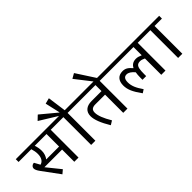

<svg xmlns="http://www.w3.org/2000/svg" viewBox="58 -1878 2835 2835"><g transform="rotate(-45 1475.0 -460.5)"><path d="M804 -580H650V0H562V-255H193L365 -42L307 7L110 -261Q67 -319 67 -353Q67 -377 85.5 -394Q104 -411 130 -411L179 -322Q220 -332 242 -369Q264 -406 264 -463Q264 -518 244 -580H-22V-638H804ZM562 -318V-580H316Q326 -552 332 -518.5Q338 -485 338 -453Q338 -413 326 -378.5Q314 -344 293 -318Z M760 -580V-638H881L607 -807V-811L672 -873H676L920 -670H924L871 -902V-906L956 -928H960L1000 -638H1156V-580H1002V0H914V-580Z M1826 -580H1672V0H1584V-380H1380Q1336 -380 1312 -361.5Q1288 -343 1288 -298Q1288 -206 1388 -39L1325 0Q1207 -195 1207 -306Q1207 -377 1251 -415.5Q1295 -454 1377 -454H1584V-580H1112V-638H1826Z M1601 -638 1410 -883V-887L1482 -928H1486L1674 -638V-610H1601Z M2620 -580H2466V0H2378V-341Q2351 -354 2334 -359Q2317 -364 2298 -364Q2262 -364 2242.5 -348Q2223 -332 2215 -294.5Q2207 -257 2207 -188V-144H2130V-195Q2130 -248 2138 -293Q2106 -331 2077 -349Q2048 -367 2018 -367Q1949 -367 1949 -270Q1949 -216 1971.5 -160.5Q1994 -105 2044 -34L1992 0Q1925 -92 1897 -156.5Q1869 -221 1869 -284Q1869 -361 1905.5 -402Q1942 -443 2012 -443Q2053 -443 2085 -425Q2117 -407 2158 -359Q2195 -433 2280 -433Q2303 -433 2325.5 -427Q2348 -421 2378 -408V-580H1782V-638H2620Z M2730 -580H2576V-638H2972V-580H2818V0H2730Z"/></g></svg>

Font: AmikoRegular
Style: Regular
Weight: 400
Designer: Pablo Impallari, Rodrigo Fuenzalida, Andres Torresi
Foundry: Impallari Type
Version: Version 1.000; ttfautohint (v1.3)